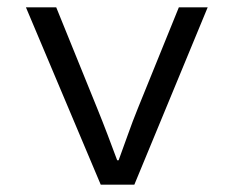

<svg xmlns="http://www.w3.org/2000/svg" viewBox="-20 -506 640 526"><path d="M256 0 51 -486H134L246 -210Q261 -173 274.5 -137.5Q288 -102 301 -67H305Q318 -102 330.5 -137.5Q343 -173 358 -210L470 -486H549L348 0Z"/></svg>

Font: Source Code Pro
Style: Regular
Weight: 400
Monospace: yes
Designer: Paul D. Hunt, Teo Tuominen
Foundry: Adobe Systems Incorporated
Version: Version 2.030;PS 1.000;hotconv 16.6.51;makeotf.lib2.5.65220